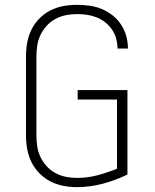

<svg xmlns="http://www.w3.org/2000/svg" viewBox="-20 -763 640 791"><path d="M296 8Q268 8 240 2.5Q212 -3 187 -16Q162 -29 142 -49.5Q122 -70 109.5 -95.5Q97 -121 92 -149Q87 -177 87 -205V-530Q87 -559 92 -587Q97 -615 109.5 -640.5Q122 -666 142 -686.5Q162 -707 187.5 -720Q213 -733 241 -738Q269 -743 297 -743Q323 -743 349 -739.5Q375 -736 399 -726Q423 -716 443.5 -700Q464 -684 478.5 -662Q493 -640 500 -615Q507 -590 507 -564Q507 -563 507 -563Q507 -563 507 -563H464Q464 -563 464 -563Q464 -563 464 -564Q464 -584 458.5 -604Q453 -624 441.5 -641Q430 -658 413.5 -671Q397 -684 378 -691.5Q359 -699 338.5 -702Q318 -705 297 -705Q274 -705 251.5 -700.5Q229 -696 208.5 -685Q188 -674 172.5 -657Q157 -640 147 -619.5Q137 -599 133.5 -576Q130 -553 130 -530V-205Q130 -182 133.5 -159Q137 -136 147 -115.5Q157 -95 172.5 -78Q188 -61 208.5 -50Q229 -39 251.5 -34.5Q274 -30 297 -30Q340 -30 381.5 -41Q423 -52 462 -68V-353H300V-392H505V-44Q456 -20 403 -6Q350 8 296 8Z"/></svg>

Font: Iosevka SS04 XLt Ex
Style: Regular
Weight: 200
Width: 7
Monospace: yes
Designer: Belleve Invis
Foundry: Belleve Invis
Version: Version 19.0.0; ttfautohint (v1.8.4)